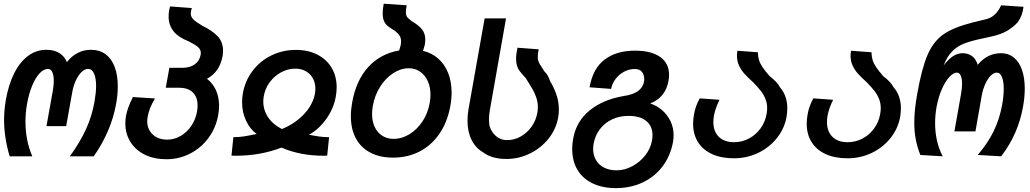

<svg xmlns="http://www.w3.org/2000/svg" viewBox="-20 -822 5440 1014"><path d="M1.5 -188.5Q1.5 -238.5 10.5 -292.5Q25 -375.5 55.2 -435.5Q85.5 -495.5 128.8 -527.2Q172 -559 225 -559Q265.5 -559 293 -542Q320.5 -525 333.5 -494Q357 -525 389.5 -542Q422 -559 460.5 -559Q505.5 -559 537.2 -535.8Q569 -512.5 585.5 -469Q602 -425.5 602 -366Q602 -321.5 593.5 -274.5Q567 -127.5 475 3.5H349Q401.5 -69 433.5 -138.2Q465.5 -207.5 479.5 -287Q487.5 -335 487.5 -367Q487.5 -410 476.5 -434Q465.5 -458 445 -458Q427 -458 410 -441Q393 -424 380.2 -396.2Q367.5 -368.5 362 -337.5L329.5 -156H225.5L259.5 -346Q264 -372.5 264 -395Q264 -424 256.2 -441Q248.5 -458 233.5 -458Q210.5 -458 188.8 -434.5Q167 -411 149.5 -368.5Q132 -326 122.5 -271.5Q114.5 -226.5 114.5 -179.5Q114.5 -80 150.5 3.5H31Q1.5 -96.5 1.5 -188.5Z M642 -170.5Q642 -191.5 645.5 -210.5Q649.5 -232 658 -255.5Q666.5 -279 682 -309.5L798.5 -302Q782 -274 773.2 -252.2Q764.5 -230.5 760 -205.5Q757.5 -191.5 757.5 -181.5Q757.5 -153 770.8 -131Q784 -109 807.8 -96.8Q831.5 -84.5 863 -84.5Q900 -84.5 933.5 -103.8Q967 -123 990 -156.8Q1013 -190.5 1020.5 -232.5Q1023.5 -250 1023.5 -265Q1023.5 -309.5 998.2 -334Q973 -358.5 926 -358.5H855.5L874.5 -464H944.5Q983 -464 1008.5 -482.2Q1034 -500.5 1039.5 -532Q1040.5 -539 1040.5 -542.5Q1040.5 -560 1026.2 -573Q1012 -586 974.5 -604.5Q922 -625 896.2 -657.2Q870.5 -689.5 870.5 -735Q870.5 -759.5 878 -788L993 -779.5Q987.5 -761.5 987.5 -750.5Q987.5 -733.5 1000.8 -720Q1014 -706.5 1048.5 -686Q1098.5 -662 1128.2 -631.8Q1158 -601.5 1158 -553Q1158 -542 1155.5 -526Q1140.5 -442 1073 -406Q1105 -381 1121 -344.5Q1137 -308 1137 -263.5Q1137 -240 1132.5 -214.5Q1120.5 -147.5 1081.5 -94.2Q1042.5 -41 984.2 -11Q926 19 859 19Q794.5 19 745.2 -5Q696 -29 669 -72.2Q642 -115.5 642 -170.5Z M1335.5 -114.5Q1300.5 -139.5 1279.5 -184.2Q1258.5 -229 1258.5 -282Q1258.5 -307.5 1262.5 -328Q1274 -395 1313.8 -447.5Q1353.5 -500 1413.2 -529.2Q1473 -558.5 1543 -558.5Q1607.5 -558.5 1656.2 -533.5Q1705 -508.5 1731.5 -463.8Q1758 -419 1758 -360.5Q1758 -337.5 1753.5 -312.5Q1742.5 -249 1703.2 -194Q1664 -139 1612 -110.5Q1641.5 -104.5 1666 -101Q1690.5 -97.5 1718 -97.5L1708 0L1688.5 0.5Q1565.5 0.5 1466.5 -42.5Q1355 0.5 1225 0.5L1202.5 0L1212.5 -97.5Q1242 -97.5 1270.2 -102Q1298.5 -106.5 1335.5 -114.5ZM1370.5 -286Q1370.5 -240.5 1396.2 -202.2Q1422 -164 1469 -140.5Q1538 -169 1585.5 -219.2Q1633 -269.5 1643.5 -329Q1645.5 -340.5 1645.5 -354Q1645.5 -384.5 1632.2 -408.5Q1619 -432.5 1595 -446Q1571 -459.5 1539.5 -459.5Q1500.5 -459.5 1464.8 -440.2Q1429 -421 1404.5 -387.8Q1380 -354.5 1373 -313.5Q1370.5 -298.5 1370.5 -286Z M1833 -208.5Q1833 -243 1839.5 -279Q1860 -396 1924 -467Q1988 -538 2088 -555.5L2096 -582.5Q2098 -593 2098 -604Q2098 -621 2090.8 -632.8Q2083.5 -644.5 2066 -659Q2040.5 -674.5 2028.5 -683.8Q2016.5 -693 2008.8 -709Q2001 -725 2001 -751Q2001 -774.5 2006.5 -802.5L2128 -794Q2123.5 -771 2123.5 -758Q2123.5 -746 2126.8 -738.5Q2130 -731 2134.8 -726.8Q2139.5 -722.5 2154 -710.5Q2192.5 -688 2209.2 -666.2Q2226 -644.5 2226 -613Q2226 -601.5 2223.5 -585L2214 -553.5Q2260.5 -542.5 2294.5 -512.5Q2328.5 -482.5 2346.8 -436.5Q2365 -390.5 2365 -333Q2365 -298.5 2358.5 -263Q2343 -177.5 2301 -116Q2259 -54.5 2196 -22Q2133 10.5 2056 10.5Q1987 10.5 1936.8 -15.5Q1886.5 -41.5 1859.8 -90.8Q1833 -140 1833 -208.5ZM2249.5 -279Q2253.5 -302 2253.5 -321Q2253.5 -362 2239 -394Q2224.5 -426 2198.2 -443.8Q2172 -461.5 2139 -461.5Q2096.5 -461.5 2056.5 -435.5Q2016.5 -409.5 1987.8 -364.2Q1959 -319 1949 -263Q1945 -239 1945 -220Q1945 -180 1959.5 -150.2Q1974 -120.5 1999.8 -104.5Q2025.5 -88.5 2059 -88.5Q2101.5 -88.5 2141.8 -112.8Q2182 -137 2211 -180.5Q2240 -224 2249.5 -279Z M2531.5 -17.5Q2491.5 -40.5 2470.2 -83.8Q2449 -127 2449 -185Q2449 -214 2454 -243.5L2539.5 -725H2652.5L2567 -240Q2562.5 -214 2562.5 -193Q2562.5 -178.5 2565 -157.5Q2575.5 -123.5 2600 -102.8Q2624.5 -82 2658 -82Q2696 -82 2730.2 -101.2Q2764.5 -120.5 2787.8 -153.8Q2811 -187 2818 -227Q2820.5 -240 2820.5 -256.5Q2820.5 -282.5 2812.5 -306.2Q2804.5 -330 2793 -350Q2781.5 -370 2757.5 -408.5L2744 -423.5Q2731 -438 2723.2 -448.5Q2715.5 -459 2710.5 -474.8Q2705.5 -490.5 2705.5 -512Q2705.5 -535.5 2713 -570L2825 -561.5Q2820 -538 2820 -522Q2820 -506 2824.8 -494.8Q2829.5 -483.5 2842 -465.5L2855 -445Q2865 -436 2873 -422.2Q2881 -408.5 2885.5 -392.5Q2903 -365 2917.2 -326.2Q2931.5 -287.5 2931.5 -242Q2931.5 -221.5 2928 -202.5Q2917.5 -141 2877.8 -90.8Q2838 -40.5 2779.2 -11.5Q2720.5 17.5 2654.5 17.5Q2577 17.5 2531.5 -17.5Z M3002 -35Q3002 -62.5 3007 -89.5Q3023.5 -181.5 3094 -238.8Q3164.5 -296 3271.5 -314.5Q3370.5 -328 3381.5 -391.5Q3382.5 -398.5 3382.5 -404.5Q3382.5 -425.5 3371 -441.5Q3359.5 -457.5 3331.5 -457.5Q3301.5 -457.5 3274.8 -442.8Q3248 -428 3230.2 -403.8Q3212.5 -379.5 3207.5 -352.5L3093.5 -361Q3111.5 -461.5 3174 -508Q3236.5 -554.5 3333 -554.5Q3419.5 -554.5 3466.5 -521.2Q3513.5 -488 3513.5 -426.5Q3513.5 -411.5 3510.5 -395Q3503.5 -353.5 3479.8 -322.8Q3456 -292 3414 -275.5Q3447.5 -265 3475.8 -241Q3504 -217 3520.8 -182.5Q3537.5 -148 3537.5 -107.5Q3537.5 -91 3534.5 -73.5Q3521.5 0 3480 55.5Q3438.5 111 3374.8 141.2Q3311 171.5 3233 171.5Q3161.5 171.5 3109.2 146.2Q3057 121 3029.5 74.5Q3002 28 3002 -35ZM3423 -78.5Q3426 -93.5 3426 -107.5Q3426 -156.5 3393 -183.2Q3360 -210 3300 -210Q3252 -210 3213 -191.8Q3174 -173.5 3148.5 -140.2Q3123 -107 3115 -62.5Q3112.5 -46.5 3112.5 -35.5Q3112.5 -2 3127.8 23.8Q3143 49.5 3171 63.5Q3199 77.5 3236.5 77.5Q3278.5 77.5 3319 56Q3359.5 34.5 3387.5 -1.2Q3415.5 -37 3423 -78.5Z M3640.5 -169Q3640.5 -191.5 3645 -217Q3652.5 -261.5 3675.5 -302.5L3780 -295Q3758.5 -252.5 3750.5 -211.5Q3747.5 -193.5 3747.5 -177.5Q3747.5 -127.5 3776.5 -99.2Q3805.5 -71 3857 -71Q3898 -71 3934.5 -90Q3971 -109 3996 -143Q4021 -177 4028.5 -220Q4031.5 -236.5 4031.5 -250.5Q4031.5 -277.5 4022.2 -300.2Q4013 -323 3998 -342Q3983 -361 3957.5 -387.5Q3929.5 -412.5 3911.5 -432.5Q3893.5 -452.5 3882.8 -476.2Q3872 -500 3872 -527.5Q3872 -538 3874.5 -554L3982.5 -546Q3983 -523 3988.5 -505Q3994 -487 4007 -467.5Q4020 -448 4044.5 -420Q4087 -387 4098.5 -362Q4138 -317 4138 -249.5Q4138 -230 4134 -205Q4123 -143 4083.2 -93Q4043.5 -43 3984 -14.5Q3924.5 14 3856 14Q3789 14 3740.5 -8.2Q3692 -30.5 3666.2 -71.5Q3640.5 -112.5 3640.5 -169Z M4240.5 -169Q4240.5 -191.5 4245 -217Q4252.5 -261.5 4275.5 -302.5L4380 -295Q4358.5 -252.5 4350.5 -211.5Q4347.5 -193.5 4347.5 -177.5Q4347.5 -127.5 4376.5 -99.2Q4405.5 -71 4457 -71Q4498 -71 4534.5 -90Q4571 -109 4596 -143Q4621 -177 4628.5 -220Q4631.5 -236.5 4631.5 -250.5Q4631.5 -277.5 4622.2 -300.2Q4613 -323 4598 -342Q4583 -361 4557.5 -387.5Q4529.5 -412.5 4511.5 -432.5Q4493.5 -452.5 4482.8 -476.2Q4472 -500 4472 -527.5Q4472 -538 4474.5 -554L4582.5 -546Q4583 -523 4588.5 -505Q4594 -487 4607 -467.5Q4620 -448 4644.5 -420Q4687 -387 4698.5 -362Q4738 -317 4738 -249.5Q4738 -230 4734 -205Q4723 -143 4683.2 -93Q4643.5 -43 4584 -14.5Q4524.5 14 4456 14Q4389 14 4340.5 -8.2Q4292 -30.5 4266.2 -71.5Q4240.5 -112.5 4240.5 -169Z M4808.5 -174.5Q4808.5 -240 4824 -325.5Q4848 -462 4879.2 -533.5Q4910.5 -605 4964.2 -641.8Q5018 -678.5 5118 -703.5L5189 -721Q5217 -728 5236.5 -748Q5256 -768 5267 -794L5385.5 -786Q5381 -758 5375 -741.8Q5369 -725.5 5355 -704.5Q5330.5 -678 5298.8 -659.2Q5267 -640.5 5215.5 -629L5147 -614Q5098 -603 5065.8 -589.5Q5033.5 -576 5007.5 -549.5Q4981.5 -523 4964 -477Q4988 -508.5 5012.5 -524.8Q5037 -541 5064 -541Q5091.5 -541 5112.5 -526.5Q5133.5 -512 5143.5 -479.5Q5193.5 -541 5267 -541Q5306 -541 5334.2 -518.2Q5362.5 -495.5 5377.2 -453.2Q5392 -411 5392 -353.5Q5392 -310 5383 -259Q5370 -186.5 5342 -122Q5314 -57.5 5267.5 3.5L5143.5 -3.5Q5196 -64.5 5227.8 -129.2Q5259.5 -194 5273 -271Q5281 -316 5281 -353Q5281 -393.5 5271.2 -416Q5261.5 -438.5 5244.5 -438.5Q5228 -438.5 5212 -422.2Q5196 -406 5183.5 -378.5Q5171 -351 5165 -318L5131.5 -128H5020.5L5055.5 -326Q5061 -357.5 5061 -379.5Q5061 -407 5053.8 -422.8Q5046.5 -438.5 5033.5 -438.5Q5015 -438.5 4993.5 -415.2Q4972 -392 4953.8 -350.2Q4935.5 -308.5 4926 -256Q4918.5 -213.5 4918.5 -171.5Q4918.5 -74.5 4958.5 3.5L4840.5 -3.5Q4824.5 -44 4816.5 -85.5Q4808.5 -127 4808.5 -174.5Z"/></svg>

Font: JuliaMono SemiBold
Style: Italic
Weight: 600
Italic angle: -9°
Monospace: yes
Designer: cormullion
Foundry: corm
Version: Version 0.056; ttfautohint (v1.8.4)